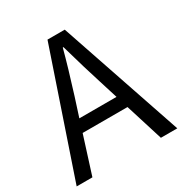

<svg xmlns="http://www.w3.org/2000/svg" viewBox="-170 -863 947 993"><g transform="rotate(-30 303.5 -366.5)"><path d="M413 -298 378 -410Q348 -503 304 -658H300Q273 -556 227 -410L191 -298ZM436 -224H168L97 0H3L252 -733H355L604 0H506Z"/></g></svg>

Font: KaiGen Gothic CN Regular
Style: Regular
Weight: 400
Designer: Ryoko NISHIZUKA  (kana & ideographs); Paul D. Hunt (Latin, Greek & Cyrillic); Wenlong ZHANG  (bopomofo); Sandoll Communi
Foundry: Adobe Systems Incorporated
Version: Version 1.002.20150501